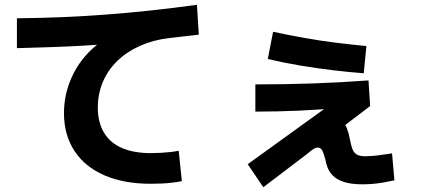

<svg xmlns="http://www.w3.org/2000/svg" viewBox="-20 -778 1800 807"><path d="M248.9 -302.2Q248.9 -372.2 274.4 -436.7Q300 -501.1 346.7 -551.7Q393.3 -602.2 455.6 -630L463.3 -595.6Q396.7 -590 330 -586.1Q263.3 -582.2 195 -580Q126.7 -577.8 51.1 -575.6V-701.1Q153.3 -702.2 244.4 -706.1Q335.6 -710 424.4 -716.7Q513.3 -723.3 607.2 -733.3Q701.1 -743.3 807.8 -757.8L815.6 -632.2Q782.2 -628.9 751.1 -625Q720 -621.1 690 -617.8Q623.3 -610 567.8 -585Q512.2 -560 472.8 -521.7Q433.3 -483.3 412.2 -433.3Q391.1 -383.3 391.1 -325.6Q391.1 -264.4 416.7 -221.1Q442.2 -177.8 492.2 -156.1Q542.2 -134.4 614.4 -134.4Q634.4 -134.4 655 -135.6Q675.6 -136.7 695.6 -138.9Q715.6 -141.1 731.1 -144.4L744.4 -16.7Q728.9 -13.3 706.7 -10.6Q684.4 -7.8 661.1 -6.7Q637.8 -5.6 613.3 -5.6Q501.1 -5.6 418.9 -41.1Q336.7 -76.7 292.8 -143.9Q248.9 -211.1 248.9 -302.2Z M1086.7 8.9 1021.1 -87.8 1416.7 -373.3 1418.9 -325.6Q1322.2 -316.7 1233.9 -312.8Q1145.6 -308.9 1053.3 -308.9V-423.3Q1177.8 -423.3 1292.8 -427.2Q1407.8 -431.1 1528.9 -440L1535.6 -332.2L1338.9 -182.2L1298.9 -217.8Q1301.1 -251.1 1317.2 -266.7Q1333.3 -282.2 1365.6 -282.2Q1396.7 -282.2 1413.3 -270.6Q1430 -258.9 1437.8 -239.4Q1445.6 -220 1450 -195.6Q1454.4 -172.2 1460 -155Q1465.6 -137.8 1478.3 -129.4Q1491.1 -121.1 1515.6 -121.1Q1526.7 -121.1 1547.2 -122.8Q1567.8 -124.4 1589.4 -127.8Q1611.1 -131.1 1627.8 -133.3L1637.8 -20Q1612.2 -14.4 1589.4 -10.6Q1566.7 -6.7 1545 -5Q1523.3 -3.3 1504.4 -3.3Q1455.6 -3.3 1425.6 -13.3Q1395.6 -23.3 1380 -38.9Q1364.4 -54.4 1357.2 -72.8Q1350 -91.1 1347.8 -106.7Q1340 -136.7 1333.3 -147.2Q1326.7 -157.8 1315.6 -157.8Q1311.1 -157.8 1306.1 -156.1Q1301.1 -154.4 1291.1 -147.2Q1281.1 -140 1262.2 -124.4ZM1508.9 -470Q1447.8 -474.4 1378.9 -482.8Q1310 -491.1 1240.6 -502.8Q1171.1 -514.4 1105.6 -530L1127.8 -644.4Q1190 -631.1 1257.8 -618.9Q1325.6 -606.7 1393.3 -598.3Q1461.1 -590 1520 -584.4Z"/></svg>

Font: Paperlogy 7 Bold
Style: Regular
Weight: 700
Designer: redesigned by Lee Juim, glyphs from Gmarket Sans & Montserrat
Foundry: PT&
Version: Version 1.001